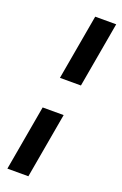

<svg xmlns="http://www.w3.org/2000/svg" viewBox="-158 -766 577 911"><g transform="rotate(20 130.5 -310.0)"><path d="M97 -390 155 -720H261L203 -390ZM10 100 68 -230H174L116 100Z"/></g></svg>

Font: Ultramarine Medium
Style: Italic
Weight: 500
Italic angle: -10°
Designer: Colophon Foundry, Jonny Pinhorn
Foundry: Colophon Foundry
Version: Version 1.200; ttfautohint (v1.8.3)